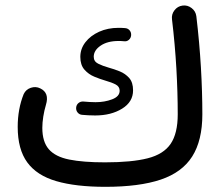

<svg xmlns="http://www.w3.org/2000/svg" viewBox="-20 -662 836 720"><path d="M46.4 -186Q46.4 -253.4 68.8 -309.1Q77.1 -326.7 95.7 -332.8Q114.3 -338.9 130.9 -330.6Q166 -314 152.3 -269Q146 -248 142.3 -224.9Q138.7 -201.7 138.7 -182.6Q138.7 -130.4 163.1 -102.3Q187.5 -74.2 239.5 -63.7Q291.5 -53.2 374 -53.2Q474.1 -53.2 533.7 -68.4Q593.3 -83.5 619.9 -122.6Q646.5 -161.6 646.5 -233.4Q646.5 -314.5 641.4 -405Q636.2 -495.6 625 -589.4Q622.6 -608.4 634.3 -623.5Q646 -638.7 664.6 -641.1Q683.1 -643.6 698.5 -631.8Q713.9 -620.1 716.3 -601.1Q728 -502.4 733.4 -409.9Q738.8 -317.4 738.8 -233.4Q738.8 -135.3 700.9 -75.4Q663.1 -15.6 582.8 11.5Q502.4 38.6 375 38.6Q264.2 38.6 191.2 17.3Q118.2 -3.9 82.3 -53Q46.4 -102.1 46.4 -186ZM471.7 -529.3Q470.7 -519 463.1 -512.5Q455.6 -505.9 445.3 -507.3Q439.9 -507.8 434.8 -508.1Q429.7 -508.3 424.3 -508.3Q382.8 -508.3 357.2 -490.7Q331.5 -473.1 331.5 -449.2Q331.5 -431.6 347.9 -423.3Q364.3 -415 388.2 -408.2Q408.2 -402.8 429.2 -394.3Q450.2 -385.7 464.6 -369.4Q479 -353 479 -323.2Q479 -279.8 437.7 -254.4Q396.5 -229 336.9 -229Q323.7 -229 311.3 -229.7Q298.8 -230.5 287.6 -231.4Q277.3 -232.4 271 -240.2Q264.6 -248 265.6 -258.8Q266.6 -269.5 274.7 -275.9Q282.7 -282.2 293.5 -281.2Q304.7 -280.3 315.9 -279.5Q327.1 -278.8 338.4 -278.8Q372.6 -278.8 400.6 -289.6Q428.7 -300.3 428.7 -321.8Q428.7 -337.4 413.8 -345.2Q398.9 -353 376 -359.4Q356 -365.2 334 -374.3Q312 -383.3 296.6 -400.9Q281.2 -418.5 281.2 -448.7Q281.2 -479 300.3 -503.7Q319.3 -528.3 351.8 -543Q384.3 -557.6 424.3 -557.6Q429.7 -557.6 436 -557.4Q442.4 -557.1 449.2 -556.6Q460 -555.7 466.3 -547.9Q472.7 -540 471.7 -529.3Z"/></svg>

Font: Mikhak-FD Medium
Style: Regular
Weight: 500
Designer: Amin Abedi
Version: Version 3.2